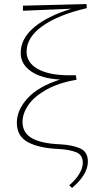

<svg xmlns="http://www.w3.org/2000/svg" viewBox="-20 -731 477 946"><path d="M413 65Q413 129 335 195L321 182Q354 154 371 125Q388 96 388 71Q388 32 355 19Q322 6 269 3Q172 -1 117.5 -30.5Q63 -60 63 -126Q63 -189 116 -247Q169 -305 276 -339Q184 -344 133 -379.5Q82 -415 82 -470Q82 -541 148 -596.5Q214 -652 332 -688L93 -678V-703L406 -711L408 -691Q267 -658 189 -602.5Q111 -547 111 -476Q111 -422 166.5 -391Q222 -360 322 -360H354L357 -338Q269 -323 209 -289.5Q149 -256 120 -214Q91 -172 91 -130Q91 -77 136.5 -50.5Q182 -24 276 -20Q336 -17 374.5 0Q413 17 413 65Z"/></svg>

Font: Ysabeau Infant Extralight
Style: Regular
Weight: 200
Designer: Christian Thalmann (Catharsis Fonts)
Version: Version 0.003